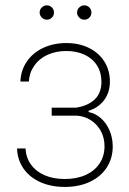

<svg xmlns="http://www.w3.org/2000/svg" viewBox="-20 -701 492 731"><path d="M226.6 -19.5Q272 -19.5 306.2 -34.9Q340.3 -50.3 359.1 -78.6Q377.9 -106.9 377.9 -143.6Q377.9 -177.2 363.3 -203.4Q348.6 -229.5 324.2 -244.4Q299.8 -259.3 271.5 -260.7H176.8V-291H268.6Q314.9 -297.9 340.6 -322.5Q366.2 -347.2 366.2 -389.6Q366.2 -424.8 349.6 -451.4Q333 -478 302.5 -492.4Q272 -506.8 232.4 -506.8Q192.4 -506.8 160.6 -492.2Q128.9 -477.5 110.4 -450.9Q91.8 -424.3 89.8 -390.6H57.6Q59.6 -434.1 82.5 -467.3Q105.5 -500.5 144.8 -518.8Q184.1 -537.1 232.4 -537.1Q281.7 -537.1 319.6 -518.1Q357.4 -499 377.9 -465.8Q398.4 -432.6 398.4 -390.6Q398.4 -349.1 376.5 -319.8Q354.5 -290.5 317.4 -279.3V-274.4Q342.8 -269.5 363.8 -251.2Q384.8 -232.9 397 -204.6Q409.2 -176.3 409.2 -143.6Q409.2 -98.6 386.7 -63.7Q364.3 -28.8 322.8 -9Q281.2 10.7 226.6 10.7Q174.3 10.7 133.5 -7.6Q92.8 -25.9 69.6 -59.1Q46.4 -92.3 44.9 -135.7H77.1Q79.1 -100.6 97.9 -74.5Q116.7 -48.3 149.7 -33.9Q182.6 -19.5 226.6 -19.5ZM130.9 -653.3Q130.9 -664.6 139.2 -672.6Q147.5 -680.7 158.2 -680.7Q169.9 -680.7 177.7 -672.6Q185.5 -664.6 185.5 -653.3Q185.5 -642.1 177.7 -634Q169.9 -626 158.2 -626Q147.5 -626 139.2 -634.3Q130.9 -642.6 130.9 -653.3ZM273.4 -653.3Q273.4 -664.6 281.7 -672.6Q290 -680.7 300.8 -680.7Q312.5 -680.7 320.3 -672.6Q328.1 -664.6 328.1 -653.3Q328.1 -642.1 320.3 -634Q312.5 -626 300.8 -626Q290 -626 281.7 -634.3Q273.4 -642.6 273.4 -653.3Z"/></svg>

Font: Pretendard GOV Thin
Style: Regular
Weight: 100
Designer: Base glyphs from Inter by Rasmus Andersson; Hangeul glyphs from Noto Sans CJK(Source Han Sans) by Jang Soo-young and Kan
Foundry: Kil Hyung-jin
Version: Version 1.309